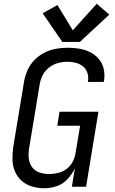

<svg xmlns="http://www.w3.org/2000/svg" viewBox="-20 -998 616 1026"><path d="M217 8Q249 8 282.5 -3Q316 -14 340.5 -40.5Q365 -67 380 -98L364 0H440L506 -401H298L286 -326H408L383 -176Q379 -153 367 -131Q355 -109 334 -94Q313 -79 289.5 -73.5Q266 -68 243 -68Q216 -68 191.5 -76Q167 -84 152 -104Q137 -124 134 -149.5Q131 -175 135 -202L192 -547Q196 -572 208 -596Q220 -620 242 -637Q264 -654 289.5 -661Q315 -668 340 -668Q363 -668 384.5 -662.5Q406 -657 423 -643.5Q440 -630 447 -608.5Q454 -587 450 -564Q450 -562 449 -560H534Q535 -564 536 -568Q541 -600 534 -630.5Q527 -661 507.5 -683.5Q488 -706 461 -719.5Q434 -733 403 -738Q372 -743 340 -743Q309 -743 277 -737Q245 -731 215.5 -715.5Q186 -700 162.5 -675.5Q139 -651 126 -620.5Q113 -590 108 -559L51 -214Q46 -180 46.5 -146.5Q47 -113 59.5 -83Q72 -53 95.5 -32Q119 -11 151 -1.5Q183 8 217 8ZM313 -774H407L564 -920L497 -978L369 -836L287 -971L208 -927Z"/></svg>

Font: Iosevka Sparkle Oblique
Style: Regular
Weight: 400
Italic angle: -9°
Designer: Belleve Invis
Foundry: Belleve Invis
Version: Version 4.5.0; ttfautohint (v1.8.3)